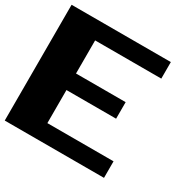

<svg xmlns="http://www.w3.org/2000/svg" viewBox="-170 -948 1117 1117"><g transform="rotate(30 389.0 -389.0)"><path d="M0 0V-777.8H666.7V-666.7H222.2V-444.4H555.6V-333.3H222.2V-111.1H666.7V0Z"/></g></svg>

Font: Pixeloid Sans
Style: Bold
Weight: 700
Monospace: yes
Designer: GGBot
Version: 0.3